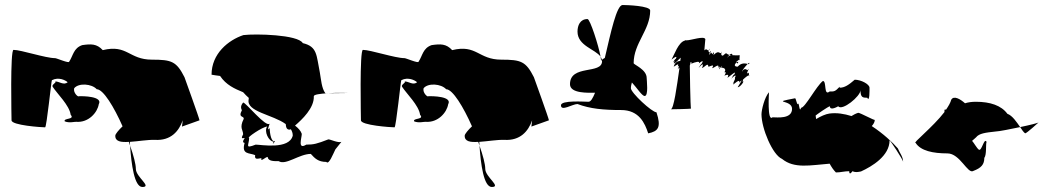

<svg xmlns="http://www.w3.org/2000/svg" viewBox="-20 -786 4188 766"><path d="M26 -306C26 -286 146 -278 160 -278C166 -278 185 -466 187 -466C214 -480 241 -466 250 -458C234 -444 216 -462 200 -461C208 -457 185 -449 190 -440C208 -412 257 -366 262 -328C280 -308 233 -316 238 -302C256 -294 279 -301 284 -300C334 -296 369 -338 374 -370C392 -402 310 -403 294 -402C292 -398 271 -416 276 -434C294 -456 346 -452 366 -430C392 -430 435 -359 469 -282C454 -268 440 -251 440 -245C439 -221 463 -218 494 -220C496 -215 497 -210 499 -205C499 -210 498 -215 498 -220C530 -222 570 -229 598 -228C662 -224 694 -263 709 -306C707 -291 706 -281 706 -281L776 -306C776 -312 716 -478 716 -478C684 -541 665 -548 586 -548C494 -548 488 -610 390 -586C366 -612 343 -611 308 -606C273 -594 272 -564 256 -540C256 -532 206 -554 200 -554C162 -554 64 -587 34 -587C20 -587 26 -316 26 -306ZM499 -205C513 -165 522 -131 522 -112C522 -80 588 -40 548 -40C516 -40 504 -130 499 -205Z M824 -488C824 -488 854 -483 858 -483C882 -447 916 -432 950 -418C957 -410 965 -402 973 -395C972 -394 972 -392 972 -389C962 -340 1068 -329 1120 -291C1121 -279 1123 -267 1138 -269L1140 -271C1145 -263 1148 -255 1148 -245C1134 -188 1021 -209 1000 -209C954 -191 974 -208 974 -236C960 -234 1028 -281 1046 -281C1032 -263 1052 -221 1072 -221C1062 -203 1077 -220 1077 -224C1063 -216 1056 -253 1056 -275C1042 -257 1056 -293 1056 -293C1042 -275 961 -377 950 -377C935 -359 945 -349 945 -346C928 -314 956 -325 952 -311C934 -275 950 -268 950 -250C936 -225 956 -239 956 -234C942 -216 956 -216 956 -216C942 -168 976 -177 998 -167C994 -145 1013 -155 1023 -155C1018 -137 1039 -160 1048 -160C1049 -142 1075 -143 1092 -143C1120 -125 1174 -172 1220 -172C1236 -154 1250 -140 1282 -140C1292 -127 1309 -172 1318 -190L1342 -220C1328 -215 1299 -230 1290 -230C1244 -212 1231 -209 1202 -209C1166 -187 1184 -236 1184 -252C1180 -264 1170 -275 1157 -285C1185 -309 1234 -355 1232 -402C1232 -409 1257 -412 1286 -414H1278C1263 -434 1261 -469 1256 -497C1242 -565 1247 -600 1188 -614C1169 -648 999 -652 951 -646C891 -626 824 -572 824 -488ZM1118 -315C1118 -315 1117 -315 1117 -315C1117 -315 1118 -315 1118 -315ZM1286 -414C1327 -417 1370 -415 1370 -415C1340 -415 1319 -414 1286 -414Z M1420 -306C1420 -286 1540 -278 1554 -278C1560 -278 1579 -466 1581 -466C1608 -480 1635 -466 1644 -458C1628 -444 1610 -462 1594 -461C1602 -457 1579 -449 1584 -440C1602 -412 1651 -366 1656 -328C1674 -308 1627 -316 1632 -302C1650 -294 1673 -301 1678 -300C1728 -296 1763 -338 1768 -370C1786 -402 1704 -403 1688 -402C1686 -398 1665 -416 1670 -434C1688 -456 1740 -452 1760 -430C1786 -430 1829 -359 1863 -282C1848 -268 1834 -251 1834 -245C1833 -221 1857 -218 1888 -220C1890 -215 1891 -210 1893 -205C1893 -210 1892 -215 1892 -220C1924 -222 1964 -229 1992 -228C2056 -224 2088 -263 2103 -306C2101 -291 2100 -281 2100 -281L2170 -306C2170 -312 2110 -478 2110 -478C2078 -541 2059 -548 1980 -548C1888 -548 1882 -610 1784 -586C1760 -612 1737 -611 1702 -606C1667 -594 1666 -564 1650 -540C1650 -532 1600 -554 1594 -554C1556 -554 1458 -587 1428 -587C1414 -587 1420 -316 1420 -306ZM1893 -205C1907 -165 1916 -131 1916 -112C1916 -80 1982 -40 1942 -40C1910 -40 1898 -130 1893 -205Z M2218 -366C2218 -340 2264 -371 2284 -371C2334 -352 2388 -347 2458 -347C2530 -347 2553 -294 2566 -254C2606 -262 2619 -278 2599 -338C2581 -338 2497 -416 2497 -434C2497 -442 2499 -450 2501 -457C2520 -437 2541 -403 2552 -403C2568 -403 2560 -465 2560 -475C2560 -509 2508 -528 2508 -534C2508 -614 2574 -666 2574 -744C2574 -763 2480 -766 2464 -766C2440 -766 2417 -657 2393 -555C2389 -553 2385 -550 2381 -547C2381 -545 2382 -544 2382 -542C2382 -488 2254 -530 2254 -450C2254 -412 2328 -416 2354 -416C2345 -394 2337 -380 2328 -380C2312 -380 2218 -387 2218 -366ZM2284 -660C2284 -603 2355 -590 2376 -560C2368 -605 2334 -710 2324 -710C2294 -710 2284 -684 2284 -660ZM2376 -560C2379 -556 2380 -552 2381 -547L2378 -544C2378 -547 2377 -553 2376 -560Z M2656 -350C2660 -350 2734 -351 2737 -353C2734 -352 2732 -524 2732 -524C2733 -527 2733 -530 2735 -531H2734V-537C2739 -538 2741 -537 2738 -533V-532C2756 -539 2774 -544 2768 -533C2768 -533 2792 -553 2780 -533C2780 -531 2779 -535 2767 -515C2768 -515 2788 -540 2783 -524C2783 -524 2789 -530 2780 -515C2790 -515 2805 -540 2806 -520C2813 -520 2833 -534 2821 -514C2829 -514 2850 -536 2846 -516C2847 -516 2857 -529 2848 -509C2850 -509 2867 -536 2857 -516C2857 -516 2882 -517 2870 -497C2870 -497 2882 -504 2870 -484C2870 -484 2894 -496 2882 -476C2886 -476 2922 -510 2910 -490C2910 -485 2909 -496 2898 -472C2903 -479 2922 -494 2912 -476C2912 -466 2916 -480 2904 -452C2904 -448 2914 -468 2905 -448C2905 -448 2935 -476 2929 -456C2929 -456 2946 -476 2934 -456C2934 -456 2935 -458 2923 -438C2935 -438 2954 -469 2942 -460C2942 -460 2945 -466 2944 -468C2952 -476 2964 -486 2968 -485C2968 -491 2969 -501 2960 -492C2960 -498 2974 -523 2962 -506C2962 -504 2952 -520 2940 -500C2940 -504 2954 -522 2963 -531C2954 -533 2938 -537 2923 -520C2905 -520 2912 -532 2919 -537C2919 -538 2919 -539 2918 -540C2923 -544 2927 -547 2930 -549C2931 -559 2931 -566 2931 -566C2921 -564 2909 -566 2899 -566C2891 -565 2885 -562 2880 -554C2880 -555 2885 -562 2890 -567C2875 -570 2882 -581 2864 -564C2848 -564 2868 -594 2856 -574C2848 -574 2847 -586 2826 -566C2826 -566 2834 -588 2822 -570C2818 -568 2824 -586 2808 -566C2808 -566 2810 -572 2812 -577C2807 -578 2806 -581 2807 -584C2802 -585 2799 -594 2790 -585L2794 -630C2788 -644 2738 -625 2718 -625H2715C2715 -626 2714 -626 2715 -626C2714 -626 2713 -625 2712 -624C2686 -617 2670 -567 2659 -548C2659 -548 2687 -571 2676 -551C2676 -551 2673 -552 2666 -538C2666 -534 2677 -553 2668 -533C2675 -533 2689 -551 2696 -556C2695 -552 2695 -547 2694 -543C2687 -542 2675 -542 2668 -521C2668 -517 2693 -541 2684 -521C2684 -521 2694 -528 2684 -511C2685 -512 2688 -514 2691 -516C2680 -439 2668 -350 2656 -350ZM2683 -509C2683 -510 2683 -510 2684 -511C2684 -510 2683 -510 2683 -509ZM2706 -514V-515ZM2738 -532C2738 -531 2737 -531 2735 -531C2736 -531 2737 -532 2738 -532ZM2782 -522C2781 -522 2782 -523 2783 -524C2783 -523 2782 -523 2782 -522ZM2807 -584C2808 -590 2815 -597 2808 -584ZM2812 -577C2815 -583 2818 -587 2815 -576C2814 -576 2813 -577 2812 -577ZM2890 -567C2896 -572 2902 -574 2902 -566H2899C2896 -566 2892 -566 2890 -567ZM2898 -470C2898 -471 2897 -471 2898 -472ZM2919 -537C2924 -541 2928 -541 2923 -533C2921 -533 2920 -535 2919 -537ZM2929 -544C2929 -544 2930 -546 2930 -549C2933 -551 2933 -551 2929 -544ZM2938 -462C2938 -461 2936 -461 2936 -460C2936 -460 2938 -462 2938 -462ZM2963 -531C2969 -536 2972 -538 2968 -530C2967 -530 2965 -531 2963 -531ZM2968 -485C2969 -485 2970 -484 2970 -482C2969 -482 2968 -483 2968 -485Z M3018 -330C3018 -274 3062 -168 3100 -152C3149 -112 3213 -127 3290 -133C3297 -120 3305 -108 3315 -98C3333 -98 3349 -103 3368 -103C3368 -83 3381 -103 3381 -103C3394 -97 3403 -100 3415 -102C3459 -122 3529 -164 3529 -226C3532 -226 3583 -148 3583 -141C3583 -161 3568 -178 3562 -194C3542 -217 3504 -253 3458 -283C3465 -291 3470 -299 3470 -308C3470 -304 3412 -336 3404 -336C3394 -333 3385 -328 3377 -323C3348 -332 3318 -337 3289 -333C3274 -331 3254 -322 3236 -311C3235 -319 3234 -324 3234 -325C3234 -326 3285 -362 3291 -362C3291 -342 3324 -362 3324 -362C3340 -342 3413 -402 3413 -426C3413 -397 3422 -396 3440 -396C3450 -376 3449 -428 3449 -436C3449 -450 3415 -468 3390 -468C3367 -448 3350 -436 3330 -436V-440C3311 -420 3308 -421 3290 -421C3265 -401 3279 -463 3263 -463C3237 -443 3192 -356 3176 -356C3170 -336 3169 -367 3165 -373C3160 -361 3156 -394 3152 -394C3050 -374 3140 -390 3140 -352C3140 -310 3080 -318 3062 -318C3040 -298 3048 -418 3048 -418C3030 -398 3018 -347 3018 -330Z M3633 -216C3653 -184 3703 -174 3760 -174C3810 -174 3841 -90 3863 -104C3895 -116 3907 -130 3907 -156C3917 -169 3912 -211 3916 -220C3906 -239 3897 -181 3885 -189C3877 -195 3865 -217 3859 -223C3859 -227 3857 -222 3874 -238C3886 -254 3913 -257 3949 -261C3969 -262 4011 -271 4050 -279C4036 -299 4019 -325 3999 -332C3975 -365 3931 -380 3873 -380C3857 -380 3843 -378 3830 -374C3811 -391 3785 -406 3775 -388C3772 -376 3764 -363 3754 -348C3750 -351 3747 -350 3748 -339C3702 -279 3618 -213 3633 -216ZM4050 -279C4089 -287 4124 -296 4124 -298C4124 -298 4076 -254 4070 -254C4064 -258 4057 -268 4050 -279Z"/></svg>

Font: Alpina
Style: Regular
Weight: 400
Version: Version 0.9